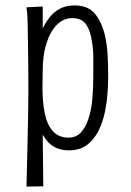

<svg xmlns="http://www.w3.org/2000/svg" viewBox="-20 -543 483 710"><path d="M78 147Q78 147 78.5 124Q79 101 80 63Q81 25 82 -22Q83 -69 84 -118Q85 -167 85 -210Q85 -251 84.5 -297Q84 -343 83.5 -387Q83 -431 82 -465.5Q81 -500 78 -516L138 -519V-438Q148 -459 163 -478.5Q178 -498 201 -510.5Q224 -523 255 -523Q307 -523 332.5 -490.5Q358 -458 369 -408Q376 -376 378 -338.5Q380 -301 380 -262Q380 -229 377.5 -196.5Q375 -164 369 -134Q363 -104 353 -79Q337 -38 308.5 -12.5Q280 13 235 13Q209 13 189.5 4.5Q170 -4 158 -17.5Q146 -31 138 -45L140 146ZM137 -219Q137 -166 145.5 -124Q154 -82 175.5 -58Q197 -34 234 -34Q261 -34 278.5 -52.5Q296 -71 306 -101Q318 -135 321.5 -177.5Q325 -220 325 -260Q325 -296 325 -329Q325 -362 320 -389Q315 -428 299 -452Q283 -476 247 -476Q215 -476 190.5 -451.5Q166 -427 152 -383.5Q138 -340 138 -282Z"/></svg>

Font: Truculenta Light
Style: Regular
Weight: 300
Version: Version 1.002